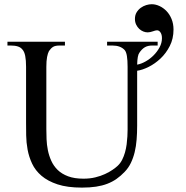

<svg xmlns="http://www.w3.org/2000/svg" viewBox="-20 -856 864 892"><path d="M786.1 -718.8Q786.1 -676.3 768.8 -642.3Q751.5 -608.4 725.8 -584.2Q700.2 -560.1 670.9 -545.4Q641.6 -530.8 617.2 -527.3V-272.5Q617.2 -238.3 614.7 -207.3Q612.3 -176.3 605.7 -149.2Q599.1 -122.1 587.9 -98.9Q576.7 -75.7 559.1 -57.6Q541 -38.6 521.5 -24.9Q502 -11.2 478.5 -2.2Q455.1 6.8 426.3 11.2Q397.5 15.6 360.8 15.6Q293 15.6 247.3 0.5Q201.7 -14.6 172.9 -39.3Q144 -64 129.2 -95.7Q114.3 -127.4 108.2 -160.9Q102.1 -194.3 101.6 -227.1Q101.1 -259.8 101.1 -285.6V-545.4Q101.1 -576.2 97.2 -595.9Q93.3 -615.7 84.5 -625.5Q76.7 -635.7 63.2 -640.1Q49.8 -644.5 29.8 -644.5H14.6V-662.1H281.7V-644.5H256.8Q236.8 -644.5 226.6 -638.2Q216.3 -631.8 207.5 -618.7Q202.1 -608.9 198.7 -591.1Q195.3 -573.2 195.3 -545.4V-256.3Q195.3 -234.9 196.3 -209.2Q197.3 -183.6 202.4 -158.2Q207.5 -132.8 218.3 -108.9Q229 -85 248 -66.4Q267.1 -47.9 296.4 -36.9Q325.7 -25.9 367.7 -25.9Q397.5 -25.9 422.6 -32Q447.8 -38.1 467.8 -47.4Q487.8 -56.6 502.7 -66.9Q517.6 -77.1 526.4 -85.4Q539.1 -97.2 547.4 -113.5Q555.7 -129.9 560.8 -148.2Q565.9 -166.5 568.4 -185.5Q570.8 -204.6 571.8 -221.9Q572.8 -239.3 572.8 -253.4V-545.4Q572.8 -576.2 569.6 -595.7Q566.4 -615.2 559.1 -623.5Q539.6 -644.5 502.4 -644.5H477.5V-662.1H712.4V-644.5H687Q666.5 -644.5 652.6 -636.2Q638.7 -627.9 627.4 -610.8Q618.2 -599.1 617.2 -555.7Q636.2 -559.1 656.5 -570.6Q676.8 -582 693.6 -598.9Q710.4 -615.7 721.4 -636.2Q732.4 -656.7 732.4 -678.7Q732.4 -689.9 729.7 -697Q727.1 -704.1 723.4 -708.3Q719.7 -712.4 716.1 -713.9Q712.4 -715.3 710 -715.3Q706.1 -715.3 700.9 -713.9Q695.8 -712.4 689.9 -710.4Q684.1 -708.5 678 -707Q671.9 -705.6 666 -705.6Q656.2 -705.6 645.8 -709.7Q635.3 -713.9 626.7 -721.9Q618.2 -730 612.5 -741.7Q606.9 -753.4 606.9 -768.1Q606.9 -785.6 614.5 -798.3Q622.1 -811 633.8 -819.6Q645.5 -828.1 659.2 -832.3Q672.9 -836.4 685.1 -836.4Q702.6 -836.4 720.7 -828.1Q738.8 -819.8 753.4 -804.7Q768.1 -789.6 777.1 -767.6Q786.1 -745.6 786.1 -718.8Z"/></svg>

Font: Doulos SIL
Style: Regular
Weight: 400
Designer: Walt Agee, Victor Gaultney, Peter Martin, Debbi Hosken
Foundry: SIL International
Version: Version 4.110; 2011; Maintenance release